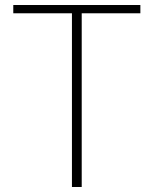

<svg xmlns="http://www.w3.org/2000/svg" viewBox="-20 -746 613 766"><path d="M267 0H306V-693H540V-726H33V-693H267Z"/></svg>

Font: Noto Sans CJK JP Thin
Style: Regular
Weight: 250
Designer: Ryoko NISHIZUKA (kana & ideographs); Paul D. Hunt (Latin, Greek & Cyrillic); Wenlong ZHANG (bopomofo); Sandoll Communica
Foundry: Adobe Systems Incorporated
Version: Version 1.004;PS 1.004;hotconv 1.0.82;makeotf.lib2.5.63406